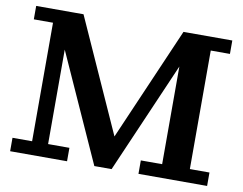

<svg xmlns="http://www.w3.org/2000/svg" viewBox="-75 -784 1122 887"><g transform="rotate(10 486.0 -341.0)"><path d="M419 0 191 -506V-682H248L498 -126H476L717 -682H726V-521L500 0ZM24 0V-63H116V-619H26V-682H191V-63H291V0ZM626 0V-63H726V-682H946V-619H856V-63H948V0Z"/></g></svg>

Font: Montagu Slab 120pt Medium
Style: Regular
Weight: 500
Designer: Florian Karsten
Foundry: Florian Karsten
Version: Version 1.000